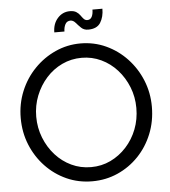

<svg xmlns="http://www.w3.org/2000/svg" viewBox="-59 -935 883 999"><g transform="rotate(-5 382.5 -436.0)"><path d="M725 -350Q725 -274 698.5 -208.5Q672 -143 625 -94Q578 -45 516 -17.5Q454 10 383 10Q311 10 249 -18Q187 -46 140 -95.5Q93 -145 66.5 -210Q40 -275 40 -350Q40 -424 67 -489.5Q94 -555 142 -604.5Q190 -654 252 -682Q314 -710 383 -710Q454 -710 516 -681.5Q578 -653 625 -603Q672 -553 698.5 -488Q725 -423 725 -350ZM644 -350Q644 -408 623.5 -459.5Q603 -511 567.5 -550.5Q532 -590 484.5 -612.5Q437 -635 383 -635Q328 -635 280.5 -612.5Q233 -590 197.5 -550.5Q162 -511 141.5 -459.5Q121 -408 121 -350Q121 -292 141.5 -240Q162 -188 197.5 -148.5Q233 -109 280.5 -86.5Q328 -64 383 -64Q438 -64 485 -86.5Q532 -109 568 -148.5Q604 -188 624 -239.5Q644 -291 644 -350ZM430 -778Q408 -778 394 -791.5Q380 -805 368.5 -818.5Q357 -832 343 -833Q323 -833 314.5 -816.5Q306 -800 306 -779H253Q253 -824 279 -853Q305 -882 343 -882Q364 -882 376.5 -874Q389 -866 396.5 -855Q404 -844 411.5 -836Q419 -828 430 -828Q446 -828 453.5 -842.5Q461 -857 461 -880H513Q513 -837 494.5 -807.5Q476 -778 430 -778Z"/></g></svg>

Font: Kulim Park
Style: Regular
Weight: 400
Designer: Noponies / Dale Sattler
Foundry: Noponies
Version: Version 1.000; ttfautohint (v1.8.3)